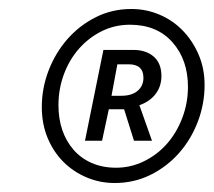

<svg xmlns="http://www.w3.org/2000/svg" viewBox="-20 -730 475 427"><path d="M235 -323Q202 -323 172.5 -335.5Q143 -348 121 -370Q99 -392 86 -423Q73 -454 73 -492Q73 -534 88 -573Q103 -612 129.5 -642.5Q156 -673 192.5 -691.5Q229 -710 272 -710Q305 -710 334.5 -697.5Q364 -685 386 -662.5Q408 -640 421.5 -609Q435 -578 435 -541Q435 -499 420 -459.5Q405 -420 378 -389.5Q351 -359 314.5 -341Q278 -323 235 -323ZM238 -357Q271 -357 300.5 -371.5Q330 -386 351.5 -410.5Q373 -435 385.5 -468Q398 -501 398 -537Q398 -597 363.5 -636Q329 -675 269 -675Q235 -675 206 -660.5Q177 -646 155.5 -621.5Q134 -597 122 -564.5Q110 -532 110 -496Q110 -466 118.5 -441Q127 -416 143.5 -397Q160 -378 184 -367.5Q208 -357 238 -357ZM169 -417 210 -619H276Q305 -619 322 -604Q339 -589 339 -561Q339 -538 326 -521Q313 -504 290 -496L318 -417H278L256 -487H222L207 -417ZM228 -517H250Q273 -517 286 -528Q299 -539 299 -557Q299 -587 266 -587H241Z"/></svg>

Font: TypoPRO Source Sans Pro
Style: Italic
Weight: 400
Italic angle: -11°
Designer: Paul D. Hunt
Foundry: Adobe Systems Incorporated
Version: Version 1.075;PS 2.000;hotconv 1.0.86;makeotf.lib2.5.63406